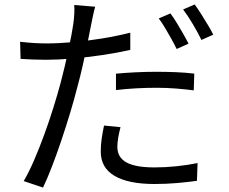

<svg xmlns="http://www.w3.org/2000/svg" viewBox="-20 -803 1040 873"><path d="M412.8 -772.4Q408 -756.1 402.9 -732Q397.7 -707.8 394.9 -693.2Q387.9 -657.2 378.3 -609.6Q368.7 -562 357.2 -510Q345.6 -458 332 -408.2Q318.6 -355 299.8 -292.6Q281 -230.1 259.8 -167Q238.6 -103.8 217 -47.7Q195.4 8.4 175.6 49.9L87.7 20.3Q110.7 -18.5 134.3 -72.9Q157.9 -127.3 180.6 -189.3Q203.3 -251.2 222.5 -312.8Q241.8 -374.4 255.8 -427Q265.2 -461.8 274.3 -500.9Q283.4 -539.9 291.5 -577.4Q299.6 -614.8 305.3 -646.4Q310.9 -677.9 313.9 -697.6Q316.6 -718.6 317.8 -741.8Q318.9 -765 317.5 -780.3ZM191.3 -605.6Q246.5 -605.6 311.2 -611.3Q375.9 -617 443 -627.9Q510.2 -638.8 572.4 -654.4V-576Q510.4 -562.2 442.1 -552.2Q373.9 -542.2 308.6 -536.7Q243.4 -531.2 189.7 -531.2Q156.8 -531.2 129.1 -532.4Q101.4 -533.6 73.6 -535.2L71.4 -613Q106.9 -609 135.3 -607.3Q163.8 -605.6 191.3 -605.6ZM507.3 -468Q547 -471.8 594.7 -474.2Q642.3 -476.6 690.1 -476.6Q733.9 -476.6 778.4 -474.9Q822.9 -473.2 863.4 -468.2L861 -392.1Q822.8 -397.1 779.9 -400.5Q737.1 -403.9 692.5 -403.9Q645.4 -403.9 599.5 -401.4Q553.5 -398.9 507.3 -393.5ZM527.9 -224.8Q521.6 -200.3 517.6 -177.5Q513.6 -154.7 513.6 -134.8Q513.6 -117 520.4 -100.5Q527.3 -84.1 545 -70.8Q562.8 -57.5 596.2 -49.7Q629.5 -41.8 682.7 -41.8Q731.4 -41.8 781.7 -47Q832 -52.2 878.4 -61.6L875.4 19.2Q834.9 24.8 785.8 29.2Q736.7 33.6 681.7 33.6Q564.1 33.6 501.1 -3.2Q438.1 -39.9 438.1 -114.1Q438.1 -143 442.2 -171.7Q446.4 -200.4 453 -232.1ZM755 -742Q768 -724.6 783.1 -700Q798.2 -675.4 812.6 -650.1Q827 -624.8 837.2 -604.4L783.1 -580.2Q773.7 -600.6 759.5 -625.7Q745.3 -650.9 730.6 -675.9Q715.8 -700.9 701.8 -719.2ZM865.2 -782.7Q878.8 -764.3 894.7 -739.1Q910.6 -713.9 925.5 -689.1Q940.4 -664.3 949.7 -645.5L895.9 -621.3Q879.7 -654.8 856.8 -693.3Q833.9 -731.9 812.6 -759.9Z"/></svg>

Font: Noto Sans TC Thin
Style: Regular
Weight: 100
Designer: Ryoko NISHIZUKA 西塚涼子 (kana, bopomofo & ideographs); Paul D. Hunt (Latin, Greek & Cyrillic); Sandoll Communications 산돌커뮤니
Foundry: Adobe
Version: Version 2.004-H2;hotconv 1.0.118;makeotfexe 2.5.65603